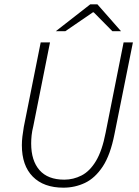

<svg xmlns="http://www.w3.org/2000/svg" viewBox="-20 -855 640 887"><path d="M273 12Q182 12 131.5 -39Q81 -90 81 -184Q81 -204 83.5 -224.5Q86 -245 90 -269L168 -659H211L134 -273Q128 -249 126 -229.5Q124 -210 124 -192Q124 -113 162.5 -69Q201 -25 277 -25Q319 -25 357 -44.5Q395 -64 423.5 -111.5Q452 -159 468 -242L551 -659H594L509 -236Q490 -139 454.5 -85.5Q419 -32 372.5 -10Q326 12 273 12ZM238 -711 397 -835H430L539 -711H499L413 -798H409L282 -711Z"/></svg>

Font: Source Sans 3 Light
Style: Italic
Weight: 300
Italic angle: -11°
Designer: Paul D. Hunt
Foundry: Adobe
Version: Version 3.046;hotconv 1.0.118;makeotfexe 2.5.65603